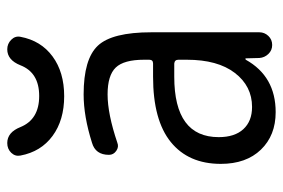

<svg xmlns="http://www.w3.org/2000/svg" viewBox="-148 -638 795 540"><g transform="rotate(-90 250.0 -367.5)"><path d="M381.8 -745.1Q397.5 -745.1 408.7 -733.9Q419.9 -722.7 417 -708Q406.2 -650.4 361.8 -617.7Q317.4 -585 250 -585Q182.6 -585 138.2 -617.7Q93.8 -650.4 83 -708Q80.1 -722.7 90.8 -733.9Q101.6 -745.1 118.2 -745.1Q148.4 -745.1 163.1 -708Q184.6 -655.3 250.5 -655.3Q316.4 -655.3 336.9 -708Q351.6 -745.1 381.8 -745.1ZM304.7 -275.4Q134.8 -275.4 134.8 -150.4Q134.8 -105.5 157.2 -81.1Q179.7 -56.6 219.7 -56.6Q278.3 -56.6 315.4 -105Q352.5 -153.3 352.5 -240.2V-263.7Q352.5 -274.4 341.8 -275.4ZM205.1 9.8Q139.6 9.8 99.6 -31.7Q59.6 -73.2 59.6 -144.5Q59.6 -235.4 121.1 -285.2Q182.6 -335 304.7 -335H341.8Q352.5 -335 352.5 -345.7V-360.4Q352.5 -417 330.6 -439.9Q308.6 -462.9 254.9 -462.9Q200.2 -462.9 119.1 -435.5Q107.4 -430.7 96.2 -438.5Q85 -446.3 85 -459Q85 -497.1 119.1 -506.8Q193.4 -530.3 254.9 -530.3Q354.5 -530.3 392.1 -490.2Q429.7 -450.2 429.7 -339.8V-36.1Q429.7 -21.5 419.4 -10.7Q409.2 0 394 0Q378.9 0 368.7 -10.7Q358.4 -21.5 357.4 -36.1L356.4 -74.2Q356.4 -75.2 355.5 -75.2Q353.5 -75.2 352.5 -74.2Q305.7 9.8 205.1 9.8Z"/></g></svg>

Font: Rounded-X Mgen+ 1m regular
Style: Regular
Weight: 400
Designer: [Source Han Sans]
Ryoko NISHIZUKA  (kana & ideographs); Paul D. Hunt (Latin, Greek & Cyrillic); Wenlong ZHANG  (bopomofo
Version: Version 1.059.20150602